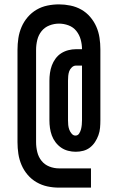

<svg xmlns="http://www.w3.org/2000/svg" viewBox="-20 -779 540 878"><path d="M250 79Q223 79 197 73.5Q171 68 147.5 54.5Q124 41 106.5 20.5Q89 0 78.5 -24.5Q68 -49 64 -75.5Q60 -102 60 -129V-551Q60 -578 64 -604.5Q68 -631 78.5 -655.5Q89 -680 106.5 -700.5Q124 -721 147 -734.5Q170 -748 196.5 -753.5Q223 -759 250 -759Q276 -759 302.5 -753.5Q329 -748 352 -735Q375 -722 392.5 -701.5Q410 -681 420.5 -657Q431 -633 435 -606.5Q439 -580 439 -554V-229Q439 -212 437.5 -194.5Q436 -177 430 -160.5Q424 -144 414.5 -129.5Q405 -115 391.5 -104.5Q378 -94 361 -89.5Q344 -85 326 -85Q309 -85 291.5 -89.5Q274 -94 259.5 -104Q245 -114 234 -128.5Q223 -143 217 -159.5Q211 -176 208.5 -193.5Q206 -211 206 -229V-410Q206 -428 208.5 -445.5Q211 -463 217 -479.5Q223 -496 234 -511Q245 -526 260 -535.5Q275 -545 292.5 -549.5Q310 -554 327 -554H355Q355 -576 349 -598Q343 -620 329 -637.5Q315 -655 293.5 -663Q272 -671 250 -671Q227 -671 205.5 -662.5Q184 -654 170 -636.5Q156 -619 150.5 -596.5Q145 -574 145 -551V-129Q145 -106 150.5 -83.5Q156 -61 170 -43.5Q184 -26 205.5 -17.5Q227 -9 250 -9H396V79ZM325 -159Q336 -159 342 -168.5Q348 -178 350.5 -188Q353 -198 354 -208.5Q355 -219 355 -229V-479H327Q317 -479 308.5 -471Q300 -463 296.5 -453Q293 -443 292 -432Q291 -421 291 -410V-229Q291 -218 292 -207.5Q293 -197 296.5 -187Q300 -177 307.5 -168Q315 -159 325 -159Z"/></svg>

Font: Iosevka Custom Semibold
Style: Regular
Weight: 600
Designer: Belleve Invis
Foundry: Belleve Invis
Version: Version 27.0.2; ttfautohint (v1.8.4)